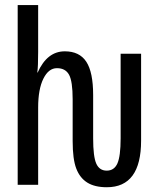

<svg xmlns="http://www.w3.org/2000/svg" viewBox="-20 -745 640 774"><path d="M410.6 9.8Q361.8 9.8 331.8 -9Q301.8 -27.8 287.4 -65.7Q272.9 -103.5 272.9 -176.3V-344.7Q272.9 -417.5 258.3 -443.8Q243.7 -470.2 209.5 -470.2Q175.8 -470.2 154.8 -427.7Q133.8 -385.3 133.8 -311.5V0H51.3V-724.6H133.8V-536.1Q133.8 -476.6 130.4 -452.6H131.8Q169.9 -538.1 241.2 -538.1Q300.3 -538.1 327.9 -496.1Q355.5 -454.1 355.5 -361.8V-187.5Q355.5 -113.3 368.2 -85.2Q380.9 -57.1 410.2 -57.1Q440.4 -57.1 453.4 -86.4Q466.3 -115.7 466.3 -187.5V-528.3H548.8V-178.2Q548.8 9.8 410.6 9.8Z"/></svg>

Font: Courier New
Style: Regular
Weight: 400
Designer: Steve Matteson
Foundry: Ascender Corporation
Version: Version 2.00.3